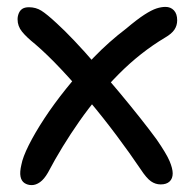

<svg xmlns="http://www.w3.org/2000/svg" viewBox="-20 -523 561 557"><path d="M72 14Q60 14 51 8Q42 2 39.5 -11Q37 -24 42 -45Q46 -67 63.5 -102Q81 -137 108.5 -179Q136 -221 172.5 -266.5Q209 -312 252.5 -357Q296 -402 346 -440Q378 -467 399 -480.5Q420 -494 434 -498.5Q448 -503 460 -503Q475 -503 484.5 -493Q494 -483 494 -464Q494 -449 486 -437Q478 -425 459 -414Q387 -371 324.5 -308Q262 -245 210.5 -171.5Q159 -98 119 -22Q108 -3 96 5.5Q84 14 72 14ZM446 12Q431 12 418 3Q405 -6 388 -32Q357 -78 318.5 -129.5Q280 -181 238.5 -230.5Q197 -280 157 -322.5Q117 -365 82 -395Q57 -415 44 -431Q31 -447 31 -467Q31 -476 34.5 -484.5Q38 -493 45 -497.5Q52 -502 64 -502Q84 -502 100 -492Q116 -482 145 -455Q166 -436 195.5 -405Q225 -374 258.5 -335Q292 -296 325 -256.5Q358 -217 386.5 -181Q415 -145 434 -119Q463 -77 472 -55.5Q481 -34 481 -20Q481 -5 472 3.5Q463 12 446 12Z"/></svg>

Font: Shantell Sans Light
Style: Regular
Weight: 400
Version: Version 1.011;[c5ecc13dd]